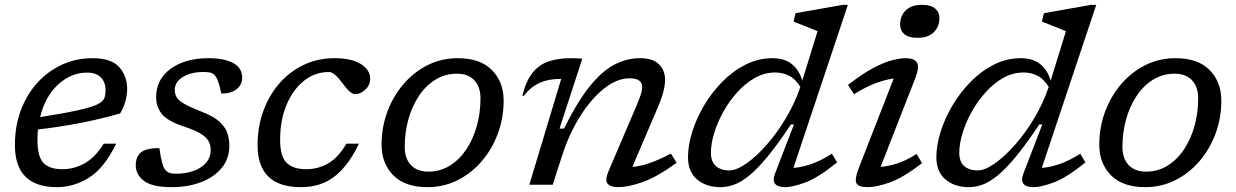

<svg xmlns="http://www.w3.org/2000/svg" viewBox="-20 -762 5100 792"><path d="M459.5 -169.5Q410 -68.5 347.2 -29.2Q284.5 10 215 10Q41.5 10 41.5 -163.5Q41.5 -242.5 66.2 -308Q91 -373.5 135 -421.5Q179 -469.5 237 -495.8Q295 -522 361 -522Q439 -522 471.8 -485.2Q504.5 -448.5 504.5 -395Q504.5 -369 496.5 -341.8Q488.5 -314.5 475.5 -294Q390.5 -269.5 302.2 -253Q214 -236.5 136.5 -228Q134.5 -207.5 134.5 -185.5Q134.5 -116 159.2 -90Q184 -64 237 -64Q286 -64 329.5 -88.5Q373 -113 408 -169.5ZM338.5 -462.5Q274 -462.5 220.2 -413.8Q166.5 -365 145.5 -279Q244.5 -294.5 299.8 -306.8Q355 -319 379.5 -330.5Q404 -342 409.8 -356Q415.5 -370 415.5 -389.5Q415.5 -423 396 -442.8Q376.5 -462.5 338.5 -462.5Z M637.5 -151Q643 -111 649 -89.8Q655 -68.5 663.5 -59.5Q672 -50.5 682 -48Q692 -45.5 708.5 -45.5Q746 -45.5 778 -56.8Q810 -68 829.5 -90Q849 -112 849 -144Q849 -164 840.2 -180Q831.5 -196 808 -210.5Q784.5 -225 739 -240Q671 -262.5 647.5 -292Q624 -321.5 624 -361Q624 -434.5 683.8 -478.2Q743.5 -522 840.5 -522Q904.5 -522 941.8 -502Q979 -482 979 -441Q979 -413 956.5 -394.5Q934 -376 893 -376Q880 -439 864.5 -453Q856 -461 845.2 -463Q834.5 -465 817.5 -465Q768.5 -465 734.8 -444.8Q701 -424.5 701 -391.5Q701 -374.5 708.5 -361.2Q716 -348 739.5 -334.2Q763 -320.5 811 -301.5Q859.5 -283 884 -261.2Q908.5 -239.5 917.2 -214.5Q926 -189.5 926 -160.5Q926 -107.5 894.5 -69.2Q863 -31 809.2 -10.5Q755.5 10 688.5 10Q607.5 10 573.8 -16Q540 -42 540 -80Q540 -113.5 560 -132.2Q580 -151 637.5 -151Z M1337.5 -465Q1279 -465 1233.5 -428.5Q1188 -392 1161.8 -329Q1135.5 -266 1135.5 -185.5Q1135.5 -116 1162.8 -90Q1190 -64 1243 -64Q1292 -64 1333.5 -87.8Q1375 -111.5 1409 -169.5H1460.5Q1420.5 -83.5 1363.5 -36.8Q1306.5 10 1221 10Q1042.5 10 1042.5 -163.5Q1042.5 -238.5 1066 -303.5Q1089.5 -368.5 1132.2 -417.8Q1175 -467 1233 -494.5Q1291 -522 1360 -522Q1430 -522 1468.5 -497.8Q1507 -473.5 1507 -437Q1507 -411 1486.8 -392.2Q1466.5 -373.5 1444.5 -373.5Q1425.5 -373.5 1392.5 -419Q1359 -465 1337.5 -465Z M1868 -522Q1961 -522 2009.2 -473Q2057.5 -424 2057.5 -347Q2057.5 -275 2033.5 -210.5Q2009.5 -146 1966.5 -96.2Q1923.5 -46.5 1866.5 -18.2Q1809.5 10 1743.5 10Q1650.5 10 1602.2 -39Q1554 -88 1554 -165Q1554 -237 1578 -301.5Q1602 -366 1645 -415.8Q1688 -465.5 1745 -493.8Q1802 -522 1868 -522ZM1746.5 -54Q1796 -54 1835.8 -78.8Q1875.5 -103.5 1903.8 -146Q1932 -188.5 1947 -242.8Q1962 -297 1962 -356Q1962 -404 1936.5 -431Q1911 -458 1865 -458Q1815.5 -458 1775.8 -433.2Q1736 -408.5 1707.8 -366Q1679.5 -323.5 1664.5 -269.2Q1649.5 -215 1649.5 -156Q1649.5 -108 1675.2 -81Q1701 -54 1746.5 -54Z M2140 -366 2135 -368Q2150 -429 2177.2 -462.5Q2204.5 -496 2244 -509Q2283.5 -522 2334 -522Q2358.5 -522 2382 -520L2288 -231.5H2306.5Q2361.5 -342.5 2412.5 -405.8Q2463.5 -469 2514.5 -495.5Q2565.5 -522 2620 -522Q2673.5 -522 2698.5 -496.5Q2723.5 -471 2723.5 -433Q2723.5 -413 2716.8 -385.2Q2710 -357.5 2690 -311L2588.5 -73.5Q2652.5 -78 2747.5 -128.5L2771 -90.5Q2689 -31 2629.8 -10.5Q2570.5 10 2529.5 10Q2497.5 10 2486 -4.8Q2474.5 -19.5 2490.5 -56.5L2609 -334Q2620.5 -361.5 2624.8 -377Q2629 -392.5 2629 -403Q2629 -439 2577 -439Q2525 -439 2471.8 -396.8Q2418.5 -354.5 2373.2 -282.5Q2328 -210.5 2299 -121L2260 0H2163.5L2295 -436.5H2290.5Q2242 -436.5 2205.8 -420.2Q2169.5 -404 2140 -366Z M3433 -92Q3354.5 -28.5 3301.8 -9.2Q3249 10 3220.5 10Q3155.5 10 3177 -46L3255 -248.5H3242.5Q3188 -166.5 3145.8 -115.5Q3103.5 -64.5 3069.8 -37.2Q3036 -10 3007.5 0Q2979 10 2952 10Q2893 10 2855.5 -21.8Q2818 -53.5 2818 -113.5Q2818 -162 2835.2 -217.5Q2852.5 -273 2884.2 -326.8Q2916 -380.5 2959.5 -424.8Q3003 -469 3055.5 -495.5Q3108 -522 3167 -522Q3215.5 -522 3246 -497.8Q3276.5 -473.5 3289.5 -429.5L3352.5 -633.5L3253.5 -673L3261.5 -707.5L3456.5 -742H3477.5L3253 -69.5Q3285.5 -71.5 3326 -85.2Q3366.5 -99 3411.5 -128ZM2912.5 -131.5Q2912.5 -95 2933 -77Q2953.5 -59 2988 -59Q3018 -59 3058.8 -87.5Q3099.5 -116 3142.5 -164.8Q3185.5 -213.5 3222.2 -275.2Q3259 -337 3281.5 -403.5Q3261 -436.5 3234.8 -449.8Q3208.5 -463 3178 -463Q3134 -463 3094.2 -440.8Q3054.5 -418.5 3021.2 -381.5Q2988 -344.5 2963.5 -300.5Q2939 -256.5 2925.8 -212.2Q2912.5 -168 2912.5 -131.5Z M3693 -661Q3693 -696.5 3716.2 -719.2Q3739.5 -742 3783 -742Q3819.5 -742 3837.2 -727Q3855 -712 3855 -687Q3855 -652 3831.8 -629Q3808.5 -606 3765 -606Q3728.5 -606 3710.8 -621Q3693 -636 3693 -661ZM3523.5 -71.5 3666.5 -438Q3635 -434.5 3594.5 -419.8Q3554 -405 3503 -373.5L3478 -411.5Q3539.5 -459.5 3585 -483Q3630.5 -506.5 3662.8 -514.2Q3695 -522 3716 -522Q3751.5 -522 3762.5 -504Q3773.5 -486 3756 -440.5L3612.5 -73.5Q3644.5 -76 3682.2 -88.2Q3720 -100.5 3761 -127L3783.5 -89Q3705.5 -29 3650.5 -9.5Q3595.5 10 3558.5 10Q3522 10 3513 -5.8Q3504 -21.5 3523.5 -71.5Z M4457.5 -92Q4379 -28.5 4326.2 -9.2Q4273.5 10 4245 10Q4180 10 4201.5 -46L4279.5 -248.5H4267Q4212.5 -166.5 4170.2 -115.5Q4128 -64.5 4094.2 -37.2Q4060.5 -10 4032 0Q4003.5 10 3976.5 10Q3917.5 10 3880 -21.8Q3842.5 -53.5 3842.5 -113.5Q3842.5 -162 3859.8 -217.5Q3877 -273 3908.8 -326.8Q3940.5 -380.5 3984 -424.8Q4027.5 -469 4080 -495.5Q4132.5 -522 4191.5 -522Q4240 -522 4270.5 -497.8Q4301 -473.5 4314 -429.5L4377 -633.5L4278 -673L4286 -707.5L4481 -742H4502L4277.5 -69.5Q4310 -71.5 4350.5 -85.2Q4391 -99 4436 -128ZM3937 -131.5Q3937 -95 3957.5 -77Q3978 -59 4012.5 -59Q4042.5 -59 4083.2 -87.5Q4124 -116 4167 -164.8Q4210 -213.5 4246.8 -275.2Q4283.5 -337 4306 -403.5Q4285.5 -436.5 4259.2 -449.8Q4233 -463 4202.5 -463Q4158.5 -463 4118.8 -440.8Q4079 -418.5 4045.8 -381.5Q4012.5 -344.5 3988 -300.5Q3963.5 -256.5 3950.2 -212.2Q3937 -168 3937 -131.5Z M4828.5 -522Q4921.5 -522 4969.8 -473Q5018 -424 5018 -347Q5018 -275 4994 -210.5Q4970 -146 4927 -96.2Q4884 -46.5 4827 -18.2Q4770 10 4704 10Q4611 10 4562.8 -39Q4514.5 -88 4514.5 -165Q4514.5 -237 4538.5 -301.5Q4562.5 -366 4605.5 -415.8Q4648.5 -465.5 4705.5 -493.8Q4762.5 -522 4828.5 -522ZM4707 -54Q4756.5 -54 4796.2 -78.8Q4836 -103.5 4864.2 -146Q4892.5 -188.5 4907.5 -242.8Q4922.5 -297 4922.5 -356Q4922.5 -404 4897 -431Q4871.5 -458 4825.5 -458Q4776 -458 4736.2 -433.2Q4696.5 -408.5 4668.2 -366Q4640 -323.5 4625 -269.2Q4610 -215 4610 -156Q4610 -108 4635.8 -81Q4661.5 -54 4707 -54Z"/></svg>

Font: Newsreader Caption
Style: Italic
Weight: 400
Italic angle: -17°
Designer: Hugues Gentile
Foundry: Production Type
Version: Version 1.001